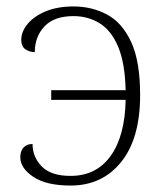

<svg xmlns="http://www.w3.org/2000/svg" viewBox="-20 -566 504 596"><path d="M199 10Q124 10 83.5 -17Q43 -44 43 -78Q43 -97 53 -108Q63 -119 81 -119Q81 -79 109.5 -49.5Q138 -20 199 -20Q279 -20 323.5 -82Q368 -144 370 -256H139V-286H370Q368 -371 346.5 -421.5Q325 -472 289 -494Q253 -516 208 -516Q148 -516 118 -484Q88 -452 88 -404Q69 -405 57.5 -414Q46 -423 46 -442Q46 -468 66 -492Q86 -516 122.5 -531Q159 -546 208 -546Q265 -546 312 -521Q359 -496 387 -436Q415 -376 415 -271Q415 -136 356 -63Q297 10 199 10Z"/></svg>

Font: Noto Serif ExtraLight
Style: Regular
Weight: 200
Designer: Monotype Design Team
Foundry: Monotype Imaging Inc.
Version: Version 2.015; ttfautohint (v1.8.4.7-5d5b)